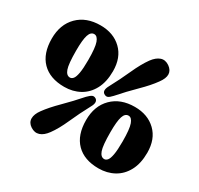

<svg xmlns="http://www.w3.org/2000/svg" viewBox="-152 -894 1128 1090"><g transform="rotate(30 412.0 -349.0)"><path d="M218.5 -700Q303.5 -700 356.2 -649.2Q409 -598.5 409 -509.5Q409 -439 383.2 -391Q357.5 -343 313 -318.5Q268.5 -294 212.5 -294Q118.5 -294 66.8 -346.5Q15 -399 15 -497Q15 -589.5 70.2 -644.8Q125.5 -700 218.5 -700ZM255.5 -495Q255.5 -576 244 -607.5Q232.5 -639 212 -639Q189 -639 179 -608.2Q169 -577.5 169 -506.5Q169 -419 180.2 -387.5Q191.5 -356 214.5 -356Q226 -356 235.2 -367Q244.5 -378 250 -408.2Q255.5 -438.5 255.5 -495ZM482.5 -390.5Q466.5 -373 455.8 -368.5Q445 -364 431 -373Q411 -387 432 -425Q468 -492 497.2 -557Q526.5 -622 557 -664.5Q581 -697 607.8 -706.2Q634.5 -715.5 662.5 -696.5Q716.5 -658.5 666 -591Q636 -549 584.5 -498.5Q533 -448 482.5 -390.5ZM348.5 -307Q365.5 -324.5 376.5 -329.5Q387.5 -334.5 401 -326Q421.5 -310.5 399.5 -272.5Q363.5 -205.5 334.5 -140.2Q305.5 -75 275 -33.5Q251 -0.5 224 8.2Q197 17 169 -1.5Q142.5 -19 142.2 -46.8Q142 -74.5 166 -107Q196 -148.5 247.5 -199.5Q299 -250.5 348.5 -307ZM618.5 -396.5Q703.5 -396.5 756.2 -345.8Q809 -295 809 -206Q809 -135.5 783.2 -87.5Q757.5 -39.5 713 -15Q668.5 9.5 612.5 9.5Q518.5 9.5 466.8 -43Q415 -95.5 415 -193.5Q415 -286 470.2 -341.2Q525.5 -396.5 618.5 -396.5ZM655.5 -191.5Q655.5 -272.5 644 -304Q632.5 -335.5 612 -335.5Q589 -335.5 579 -304.8Q569 -274 569 -203Q569 -115.5 580.2 -84Q591.5 -52.5 614.5 -52.5Q626 -52.5 635.2 -63.5Q644.5 -74.5 650 -104.8Q655.5 -135 655.5 -191.5Z"/></g></svg>

Font: Fraunces 144pt SuperSoft Black
Style: Regular
Weight: 900
Version: Version 1.000;[b76b70a41]